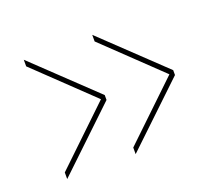

<svg xmlns="http://www.w3.org/2000/svg" viewBox="-89 -659 844 738"><g transform="rotate(-20 333.0 -290.0)"><path d="M350 -46V-73L579 -292V-288L350 -507V-534L596 -300V-280ZM70 -46V-73L299 -292V-288L70 -507V-534L316 -300V-280Z"/></g></svg>

Font: Murecho Thin Thin
Style: Regular
Weight: 250
Version: Version 1.010